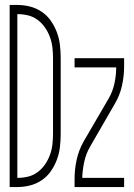

<svg xmlns="http://www.w3.org/2000/svg" viewBox="-20 -755 540 775"><path d="M19 0V-735H50Q76 -735 101.5 -728.5Q127 -722 149 -707Q171 -692 186 -670Q201 -648 210 -623.5Q219 -599 222 -573Q225 -547 225 -521V-215Q225 -188 222 -162Q219 -136 210 -111.5Q201 -87 186 -65Q171 -43 149 -28Q127 -13 101.5 -6.5Q76 0 50 0ZM50 -37Q72 -37 93 -42Q114 -47 131.5 -60Q149 -73 161.5 -91Q174 -109 181.5 -129.5Q189 -150 191.5 -171.5Q194 -193 194 -215V-521Q194 -542 191.5 -563.5Q189 -585 181.5 -605.5Q174 -626 161.5 -644Q149 -662 131.5 -675Q114 -688 93 -693Q72 -698 50 -698ZM281 0V-33Q281 -72 289.5 -110.5Q298 -149 317 -183L419 -358Q435 -386 442 -418.5Q449 -451 449 -483H281V-520H481V-488Q481 -448 472.5 -409.5Q464 -371 444 -337L343 -162Q327 -134 320 -101.5Q313 -69 312 -37H481V0Z"/></svg>

Font: Iosevka Term Curly Extralight
Style: Regular
Weight: 200
Designer: Belleve Invis
Foundry: Belleve Invis
Version: Version 32.3.0